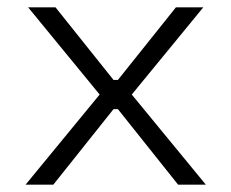

<svg xmlns="http://www.w3.org/2000/svg" viewBox="-20 -506 634 526"><path d="M50 0H126L291 -207H303L468 0H544L341 -247L537 -486H462L303 -287H291L132 -486H57L253 -247Z"/></svg>

Font: Meta Space Light
Style: Regular
Weight: 300
Designer: Meta Pool / Florian Karsten
Foundry: Meta Pool / Florian Karsten
Version: Version 2.000;Glyphs 3.1.1 (3137)